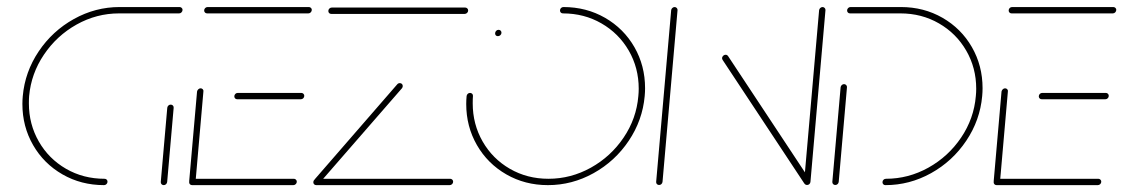

<svg xmlns="http://www.w3.org/2000/svg" viewBox="-20 -539 3270 559"><path d="M293 -10Q293 -5.9 290 -3Q287 0 283 0Q216.3 0 161.9 -31.3Q107.4 -62.6 76.3 -116.7Q45.2 -170.7 45.2 -236.3Q45.2 -247.8 46.3 -259.3Q52.6 -329.6 92.6 -389.3Q132.6 -448.9 195.2 -483.7Q257.8 -518.5 328.1 -518.5H503Q506.3 -518.5 508.9 -516.1Q511.5 -513.7 511.5 -510.4Q511.5 -506.3 508.5 -503.1Q505.6 -500 501.5 -500H326.7Q261.1 -500 203.1 -467.6Q145.2 -435.2 108 -380Q70.7 -324.8 64.8 -259.3Q64.1 -252.2 64.1 -238.1Q64.1 -177.4 93 -127Q121.9 -76.7 172.2 -47.6Q222.6 -18.5 284.4 -18.5Q288.1 -18.5 290.6 -16.1Q293 -13.7 293 -10ZM456.7 0Q453 0 450.4 -2.6Q447.8 -5.2 448.1 -9.3L467 -225.2Q467.4 -228.9 470.2 -231.7Q473 -234.4 477 -234.4Q480.7 -234.4 483.3 -231.9Q485.9 -229.3 485.6 -225.2L466.7 -9.3Q466.3 -5.6 463.5 -2.8Q460.7 0 456.7 0Z M530.7 -10.4 553.7 -272.6Q554.4 -276.3 557.4 -279.1Q560.4 -281.9 564.1 -281.9Q567.8 -281.9 570.4 -279.1Q573 -276.3 572.2 -272.6L549.3 -10.4ZM844.1 -10Q844.1 -5.9 841.1 -3Q838.1 0 834.1 0H539.3Q535.6 0 533.1 -2.4Q530.7 -4.8 530.7 -8.5Q530.7 -12.6 533.7 -15.6Q536.7 -18.5 540.7 -18.5H835.6Q838.9 -18.5 841.5 -16.1Q844.1 -13.7 844.1 -10ZM662.2 -258.5Q662.2 -262.6 665.2 -265.6Q668.1 -268.5 672.2 -268.5H857.4Q860.7 -268.5 863.3 -266.1Q865.9 -263.7 865.9 -260Q865.9 -255.9 863 -253Q860 -250 855.9 -250H670.7Q667 -250 664.6 -252.4Q662.2 -254.8 662.2 -258.5ZM574.4 -508.5Q574.4 -512.6 577.4 -515.6Q580.4 -518.5 584.4 -518.5H879.3Q882.6 -518.5 885.2 -516.1Q887.8 -513.7 887.8 -510.4Q887.8 -506.3 884.8 -503.1Q881.9 -500 877.8 -500H583Q579.3 -500 576.9 -502.4Q574.4 -504.8 574.4 -508.5Z M1299.3 -10Q1299.3 -5.9 1296.3 -3Q1293.3 0 1289.3 0H900.7Q897 0 894.6 -2.4Q892.2 -4.8 892.2 -8.5Q892.2 -12.6 895.2 -15.6Q898.1 -18.5 902.2 -18.5H1290.7Q1294.1 -18.5 1296.7 -16.1Q1299.3 -13.7 1299.3 -10ZM903 -2.6Q899.3 -2.6 896.9 -5Q894.4 -7.4 894.4 -11.1Q894.4 -14.4 896.7 -17.4L1136.7 -293.7Q1139.6 -297 1144.1 -297Q1147.8 -297 1150.2 -294.6Q1152.6 -292.2 1152.6 -288.5Q1152.6 -285.2 1150.4 -282.2L910 -5.9Q907.8 -2.6 903 -2.6ZM1343 -508.5Q1343 -504.4 1340 -501.5Q1337 -498.5 1333 -498.5H944.4Q940.7 -498.5 938.3 -500.9Q935.9 -503.3 935.9 -507Q935.9 -511.1 938.9 -514.1Q941.9 -517 945.9 -517H1334.4Q1337.8 -517 1340.4 -514.6Q1343 -512.2 1343 -508.5Z M1421.5 -441.5Q1421.5 -445.9 1424.4 -449.1Q1427.4 -452.2 1431.5 -452.2Q1435.2 -452.2 1437.6 -449.8Q1440 -447.4 1440 -443.7Q1440 -439.6 1436.9 -436.7Q1433.7 -433.7 1429.6 -433.7Q1425.9 -433.7 1423.7 -435.9Q1421.5 -438.1 1421.5 -441.5ZM1610.4 -508.5Q1610.4 -512.6 1613.3 -515.6Q1616.3 -518.5 1620.4 -518.5Q1687 -518.5 1741.5 -487.2Q1795.9 -455.9 1827 -401.9Q1858.1 -347.8 1858.1 -282.2Q1858.1 -271.1 1857 -259.3Q1850.7 -188.9 1810.7 -129.3Q1770.7 -69.6 1708.1 -34.8Q1645.6 0 1575.2 0Q1508.5 0 1454.1 -31.3Q1399.6 -62.6 1368.5 -116.7Q1337.4 -170.7 1337.4 -236.3Q1337.4 -247.8 1338.5 -259.3Q1338.9 -263 1341.7 -265.7Q1344.4 -268.5 1348.5 -268.5Q1352.2 -268.5 1354.8 -265.9Q1357.4 -263.3 1357 -259.3Q1356.3 -252.2 1356.3 -238.1Q1356.3 -177.4 1385.2 -127Q1414.1 -76.7 1464.4 -47.6Q1514.8 -18.5 1576.7 -18.5Q1642.2 -18.5 1700.4 -50.9Q1758.5 -83.3 1795.7 -138.5Q1833 -193.7 1838.5 -259.3Q1839.6 -270.4 1839.6 -280.7Q1839.6 -341.5 1810.6 -391.7Q1781.5 -441.9 1731.1 -470.9Q1680.7 -500 1618.9 -500Q1615.2 -500 1612.8 -502.4Q1610.4 -504.8 1610.4 -508.5Z M1898.9 -0.4Q1895.2 -0.4 1892.6 -3Q1890 -5.6 1890.4 -9.6L1934.1 -509.3Q1934.4 -513 1937.4 -515.7Q1940.4 -518.5 1944.1 -518.5Q1947.8 -518.5 1950.4 -515.7Q1953 -513 1952.6 -509.3L1908.9 -9.6Q1908.5 -5.9 1905.7 -3.1Q1903 -0.4 1898.9 -0.4ZM2082.2 -370.4Q2083 -374.4 2085.9 -377Q2088.9 -379.6 2092.6 -379.6Q2096.7 -379.6 2099.6 -375.9L2338.1 -15.2L2322.2 -4.1L2083.7 -364.8Q2082.2 -367.8 2082.2 -370.4ZM2329.6 -0.4Q2325.9 -0.4 2323.3 -3Q2320.7 -5.6 2321.1 -9.6L2364.8 -509.3Q2365.2 -513 2368.1 -515.7Q2371.1 -518.5 2374.8 -518.5Q2378.5 -518.5 2381.1 -515.7Q2383.7 -513 2383.3 -509.3L2339.6 -9.6Q2339.3 -5.9 2336.5 -3.1Q2333.7 -0.4 2329.6 -0.4Z M2437.4 -294.1Q2441.1 -294.1 2443.7 -291.3Q2446.3 -288.5 2445.9 -284.8L2421.9 -9.6Q2421.5 -5.9 2418.7 -3.1Q2415.9 -0.4 2411.9 -0.4Q2408.1 -0.4 2405.6 -3Q2403 -5.6 2403.3 -9.6L2427.4 -284.8Q2427.8 -288.5 2430.7 -291.3Q2433.7 -294.1 2437.4 -294.1ZM2549.3 -8.5Q2549.3 -12.6 2552.2 -15.6Q2555.2 -18.5 2559.3 -18.5Q2624.8 -18.5 2683 -50.9Q2741.1 -83.3 2778.3 -138.5Q2815.6 -193.7 2821.1 -259.3Q2822.2 -270.4 2822.2 -280.7Q2822.2 -341.5 2793.1 -391.7Q2764.1 -441.9 2713.7 -470.9Q2663.3 -500 2601.5 -500H2454.8Q2451.1 -500 2448.7 -502.4Q2446.3 -504.8 2446.3 -508.5Q2446.3 -512.6 2449.3 -515.6Q2452.2 -518.5 2456.3 -518.5H2603Q2669.6 -518.5 2724.1 -487.2Q2778.5 -455.9 2809.6 -401.9Q2840.7 -347.8 2840.7 -282.2Q2840.7 -271.1 2839.6 -259.3Q2833.3 -188.9 2793.3 -129.3Q2753.3 -69.6 2690.7 -34.8Q2628.1 0 2557.8 0Q2554.1 0 2551.7 -2.4Q2549.3 -4.8 2549.3 -8.5Z M2873 -10.4 2895.9 -272.6Q2896.7 -276.3 2899.6 -279.1Q2902.6 -281.9 2906.3 -281.9Q2910 -281.9 2912.6 -279.1Q2915.2 -276.3 2914.4 -272.6L2891.5 -10.4ZM3186.3 -10Q3186.3 -5.9 3183.3 -3Q3180.4 0 3176.3 0H2881.5Q2877.8 0 2875.4 -2.4Q2873 -4.8 2873 -8.5Q2873 -12.6 2875.9 -15.6Q2878.9 -18.5 2883 -18.5H3177.8Q3181.1 -18.5 3183.7 -16.1Q3186.3 -13.7 3186.3 -10ZM3004.4 -258.5Q3004.4 -262.6 3007.4 -265.6Q3010.4 -268.5 3014.4 -268.5H3199.6Q3203 -268.5 3205.6 -266.1Q3208.1 -263.7 3208.1 -260Q3208.1 -255.9 3205.2 -253Q3202.2 -250 3198.1 -250H3013Q3009.3 -250 3006.9 -252.4Q3004.4 -254.8 3004.4 -258.5ZM2916.7 -508.5Q2916.7 -512.6 2919.6 -515.6Q2922.6 -518.5 2926.7 -518.5H3221.5Q3224.8 -518.5 3227.4 -516.1Q3230 -513.7 3230 -510.4Q3230 -506.3 3227 -503.1Q3224.1 -500 3220 -500H2925.2Q2921.5 -500 2919.1 -502.4Q2916.7 -504.8 2916.7 -508.5Z"/></svg>

Font: 26F Galaxy Sans Hairline
Style: Italic
Weight: 50
Italic angle: -5°
Designer: C₂₉H₂₅N₃O₅
Version: Version 1.200